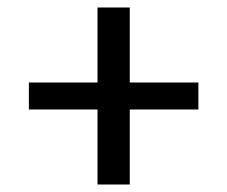

<svg xmlns="http://www.w3.org/2000/svg" viewBox="-20 -573 605 512"><path d="M240 -281H57V-353H240V-553H326V-353H509V-281H326V-81H240Z"/></svg>

Font: Asta Sans
Style: Regular
Weight: 400
Designer: 42dot
Version: Version 1.000